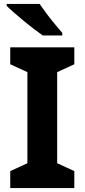

<svg xmlns="http://www.w3.org/2000/svg" viewBox="-20 -954 429 974"><path d="M357 0H32V-86L119 -126V-588L32 -628V-714H357V-628L270 -588V-126L357 -86ZM181 -934Q196 -912 216.5 -884.5Q237 -857 258.5 -831.5Q280 -806 296 -787V-774H197Q178 -787 152.5 -806.5Q127 -826 100.5 -848Q74 -870 51 -890Q28 -910 14 -924V-934Z"/></svg>

Font: Noto Sans Myanmar
Style: Regular
Weight: 400
Designer: Monotype Design Team
Foundry: Monotype Imaging Inc.
Version: Version 2.107